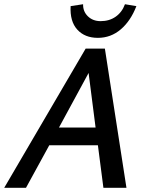

<svg xmlns="http://www.w3.org/2000/svg" viewBox="-32 -888 688 908"><path d="M302 -859 361 -868Q360 -834 383.5 -811Q407 -788 444 -788Q485 -788 515 -809Q545 -830 559 -868L613 -859Q586 -789 539 -749Q492 -709 431 -709Q369 -709 333.5 -748Q298 -787 302 -859ZM464 -658 566 0H457L431 -201H201L91 0H-12L373 -658ZM420 -285 387 -543 247 -285Z"/></svg>

Font: Ysabeau Infant Semibold
Style: Italic
Weight: 600
Italic angle: -12°
Designer: Christian Thalmann (Catharsis Fonts)
Version: Version 0.003